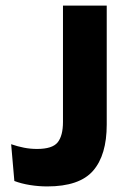

<svg xmlns="http://www.w3.org/2000/svg" viewBox="-20 -659 456 689"><path d="M149.5 10Q118.5 10 87.5 5Q56.5 0 31.5 -9.5L20 -141.5Q43 -133.5 66 -129Q89 -124.5 113 -124.5Q168 -124.5 187 -148.2Q206 -172 206 -221.5V-639H363V-212Q363 -102.5 314 -46.2Q265 10 149.5 10Z"/></svg>

Font: Anek Devanagari Medium
Style: Bold
Weight: 700
Version: Version 1.003